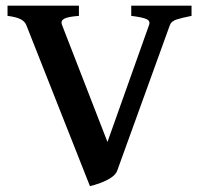

<svg xmlns="http://www.w3.org/2000/svg" viewBox="-20 -635 705 670"><path d="M293.9 14.6 71.8 -547.4Q66.9 -560.1 52 -567.9Q37.1 -575.7 6.3 -579.6V-615.2H255.4V-579.6Q216.8 -576.7 203.9 -569.6Q190.9 -562.5 196.3 -548.3L355 -139.6L500 -547.4Q505.4 -561.5 491.7 -568.1Q478 -574.7 438 -579.6V-615.2H648.4V-579.6Q615.7 -573.2 596.7 -567.1Q577.6 -561 572.8 -547.4L389.2 -40Q384.3 -25.9 367.4 -14.9Q350.6 -3.9 330.3 3.4Q310.1 10.7 293.9 14.6Z"/></svg>

Font: David Libre
Style: Bold
Weight: 700
Designer: Ismar David, J. Victor Gaultney, Annie Olsen and Meir Sadan
Foundry: Monotype Imaging Inc. & SIL International
Version: Version 1.100; ttfautohint (v1.8.4.7-5d5b)